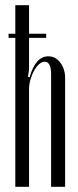

<svg xmlns="http://www.w3.org/2000/svg" viewBox="-20 -720 302 740"><path d="M94 -422Q117 -503 166 -503Q194 -503 212.5 -478.5Q231 -454 231 -419V0H177V-434Q177 -482 152 -482Q141 -482 130.5 -472.5Q120 -463 111.5 -448Q103 -433 97.5 -414Q92 -395 92 -375V0H39V-700H92V-453L88 -424ZM13 -590H158V-574H13Z"/></svg>

Font: Moniqa Cond Heading
Style: Regular
Weight: 400
Width: 3
Designer: Rajesh Rajput
Foundry: Rajesh Rajput
Version: Version 1.000